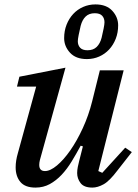

<svg xmlns="http://www.w3.org/2000/svg" viewBox="-20 -839 626 871"><path d="M141 12Q94 12 72.5 -13.5Q51 -39 51 -80Q51 -95 53.5 -111Q56 -127 61 -144L144 -446H57L68 -491L277 -532L161 -113Q158 -101 158 -91Q158 -63 184 -63Q208 -63 238.5 -88.5Q269 -114 299 -157Q329 -200 355.5 -257.5Q382 -315 398 -379L433 -520H541L426 -63L444 -55L548 -169L578 -149L513 -66Q477 -18 450 -3Q423 12 399 12Q361 12 345.5 -8.5Q330 -29 330 -54Q330 -67 333 -82Q336 -97 339 -108L356 -175L346 -178Q326 -141 305 -106.5Q284 -72 259.5 -46Q235 -20 206 -4Q177 12 141 12ZM377 -611Q403 -611 418.5 -626Q434 -641 441 -668Q446 -689 450 -709Q454 -729 454 -738Q454 -756 443.5 -767.5Q433 -779 410 -779Q384 -779 368.5 -764Q353 -749 346 -722Q341 -701 337 -681Q333 -661 333 -652Q333 -634 343.5 -622.5Q354 -611 377 -611ZM374 -571Q324 -571 297.5 -600Q271 -629 271 -666Q271 -699 282 -727Q293 -755 312 -775.5Q331 -796 357 -807.5Q383 -819 413 -819Q463 -819 489.5 -790Q516 -761 516 -724Q516 -691 505 -663Q494 -635 475 -614.5Q456 -594 430 -582.5Q404 -571 374 -571Z"/></svg>

Font: IBM Plex Serif Medm
Style: Italic
Weight: 500
Italic angle: -14°
Designer: Mike Abbink, Paul van der Laan, Pieter van Rosmalen
Foundry: Bold Monday
Version: Version 3.001